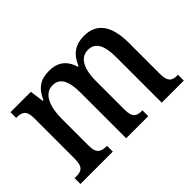

<svg xmlns="http://www.w3.org/2000/svg" viewBox="-101 -787 1027 1027"><g transform="rotate(-45 413.0 -273.5)"><path d="M21 0H266V-44H263C226 -44 197 -52 197 -111V-318C197 -403 222 -479 289 -479C346 -479 367 -429 367 -343V0H534V-44H530C492 -44 469 -53 469 -116V-331C469 -410 491 -479 557 -479C615 -479 636 -429 636 -343V0H803V-44H800C762 -44 738 -53 738 -116V-351C738 -487 685 -547 595 -547C535 -547 488 -523 460 -453H455C434 -522 388 -547 331 -547C267 -547 227 -523 198 -457H193L182 -536H28V-493H31C69 -493 95 -484 95 -425V-115C95 -53 70 -44 32 -44H21Z"/></g></svg>

Font: Noto Serif Georgian Condensed Medium
Style: Regular
Weight: 500
Width: 3
Designer: Monotype Design Team, Akaki Razmadze
Foundry: Google LLC
Version: Version 2.003